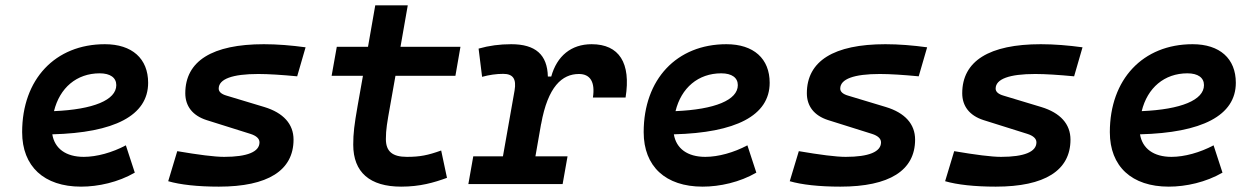

<svg xmlns="http://www.w3.org/2000/svg" viewBox="-20 -694 4728 724"><path d="M295.9 -102.5C228.5 -102.5 186 -133.8 177.2 -187.5C410.2 -193.4 538.6 -257.8 538.6 -381.8C538.6 -473.1 478 -527.3 375.5 -527.3C188 -527.3 63.5 -395 63.5 -195.8C63.5 -66.4 146 9.8 285.6 9.8C350.6 9.8 425.8 -6.8 488.3 -43L454.6 -146C403.3 -118.7 344.7 -102.5 295.9 -102.5ZM183.6 -274.9C205.1 -362.8 269 -417.5 356 -417.5C396 -417.5 418.5 -400.9 418.5 -373C418.5 -316.9 332 -281.2 183.6 -274.9Z M805.2 9.8C990.2 9.8 1086.9 -51.3 1086.9 -167.5C1086.9 -226.1 1048.8 -268.6 976.6 -290.5L834 -333.5C815.4 -338.9 804.7 -347.7 804.7 -359.9C804.7 -396 856 -415 954.1 -415C992.7 -415 1043.5 -411.6 1100.6 -406.2L1132.3 -515.6C1079.1 -522.9 1024.9 -527.3 975.1 -527.3C780.3 -527.3 678.7 -463.9 678.7 -342.3C678.7 -294.4 705.6 -258.3 758.8 -241.2L924.8 -189C946.3 -182.1 958.5 -171.4 958.5 -157.2C958.5 -121.6 912.6 -102.5 825.2 -102.5C789.1 -102.5 728 -110.4 648.4 -124L614.3 -10.7C659.2 2.4 725.1 9.8 805.2 9.8Z M1492.7 9.8C1564 9.8 1616.2 -5.4 1665.5 -23.4L1643.6 -126.5C1593.3 -108.4 1563 -102.5 1514.6 -102.5C1459.5 -102.5 1435.1 -123 1435.1 -169.9C1435.1 -206.1 1439.9 -231.9 1451.2 -295.4L1471.2 -408.2H1697.3L1716.3 -517.6H1490.2L1517.6 -673.8H1395L1367.7 -517.6H1250L1230.5 -408.2H1348.6L1328.6 -295.4C1315.9 -223.1 1312 -191.4 1312 -148.4C1312 -44.4 1374.5 9.8 1492.7 9.8Z M1746.1 0H2101.6L2120.1 -104.5H1999L2020.5 -227.5V-226.1C2045.9 -367.7 2099.6 -415 2163.1 -415C2206.1 -415 2224.6 -384.3 2215.8 -326.2H2338.9C2359.9 -456.5 2314.9 -527.3 2210.9 -527.3C2133.8 -527.3 2080.1 -482.9 2058.6 -405.3H2045.9C2043.9 -487.8 1999.5 -527.3 1907.7 -527.3C1864.7 -527.3 1824.2 -522 1784.7 -510.7L1797.9 -404.3C1824.7 -411.6 1851.1 -415.5 1877.4 -415.5C1915 -415.5 1927.7 -396 1920.4 -353L1876.5 -104.5H1764.6Z M2639.6 -102.5C2572.3 -102.5 2529.8 -133.8 2521 -187.5C2753.9 -193.4 2882.3 -257.8 2882.3 -381.8C2882.3 -473.1 2821.8 -527.3 2719.2 -527.3C2531.7 -527.3 2407.2 -395 2407.2 -195.8C2407.2 -66.4 2489.7 9.8 2629.4 9.8C2694.3 9.8 2769.5 -6.8 2832 -43L2798.3 -146C2747.1 -118.7 2688.5 -102.5 2639.6 -102.5ZM2527.3 -274.9C2548.8 -362.8 2612.8 -417.5 2699.7 -417.5C2739.7 -417.5 2762.2 -400.9 2762.2 -373C2762.2 -316.9 2675.8 -281.2 2527.3 -274.9Z M3148.9 9.8C3334 9.8 3430.7 -51.3 3430.7 -167.5C3430.7 -226.1 3392.6 -268.6 3320.3 -290.5L3177.7 -333.5C3159.2 -338.9 3148.4 -347.7 3148.4 -359.9C3148.4 -396 3199.7 -415 3297.9 -415C3336.4 -415 3387.2 -411.6 3444.3 -406.2L3476.1 -515.6C3422.9 -522.9 3368.7 -527.3 3318.8 -527.3C3124 -527.3 3022.5 -463.9 3022.5 -342.3C3022.5 -294.4 3049.3 -258.3 3102.5 -241.2L3268.6 -189C3290 -182.1 3302.2 -171.4 3302.2 -157.2C3302.2 -121.6 3256.3 -102.5 3168.9 -102.5C3132.8 -102.5 3071.8 -110.4 2992.2 -124L2958 -10.7C3002.9 2.4 3068.8 9.8 3148.9 9.8Z M3734.9 9.8C3919.9 9.8 4016.6 -51.3 4016.6 -167.5C4016.6 -226.1 3978.5 -268.6 3906.2 -290.5L3763.7 -333.5C3745.1 -338.9 3734.4 -347.7 3734.4 -359.9C3734.4 -396 3785.6 -415 3883.8 -415C3922.4 -415 3973.1 -411.6 4030.3 -406.2L4062 -515.6C4008.8 -522.9 3954.6 -527.3 3904.8 -527.3C3710 -527.3 3608.4 -463.9 3608.4 -342.3C3608.4 -294.4 3635.3 -258.3 3688.5 -241.2L3854.5 -189C3876 -182.1 3888.2 -171.4 3888.2 -157.2C3888.2 -121.6 3842.3 -102.5 3754.9 -102.5C3718.8 -102.5 3657.7 -110.4 3578.1 -124L3543.9 -10.7C3588.9 2.4 3654.8 9.8 3734.9 9.8Z M4397.5 -102.5C4330.1 -102.5 4287.6 -133.8 4278.8 -187.5C4511.7 -193.4 4640.1 -257.8 4640.1 -381.8C4640.1 -473.1 4579.6 -527.3 4477.1 -527.3C4289.6 -527.3 4165 -395 4165 -195.8C4165 -66.4 4247.6 9.8 4387.2 9.8C4452.1 9.8 4527.3 -6.8 4589.8 -43L4556.2 -146C4504.9 -118.7 4446.3 -102.5 4397.5 -102.5ZM4285.2 -274.9C4306.6 -362.8 4370.6 -417.5 4457.5 -417.5C4497.6 -417.5 4520 -400.9 4520 -373C4520 -316.9 4433.6 -281.2 4285.2 -274.9Z"/></svg>

Font: Cascadia Code SemiBold
Style: Italic
Weight: 600
Italic angle: -10°
Monospace: yes
Designer: Aaron Bell
Foundry: Saja Typeworks
Version: Version 2404.023